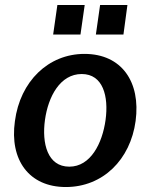

<svg xmlns="http://www.w3.org/2000/svg" viewBox="-20 -743 605 773"><path d="M321 -723H211L194 -604H304ZM493 -723H383L366 -604H477ZM245 10C394 10 505 -100 526 -256C547 -413 470 -526 320 -526C175 -526 61 -416 40 -255C18 -99 97 10 245 10ZM259 -72C171 -72 148 -166 161 -260C174 -354 222 -445 309 -445C395 -445 418 -355 405 -260C392 -166 345 -72 259 -72Z"/></svg>

Font: United Sans SemiBold
Style: Italic
Weight: 600
Italic angle: -8°
Designer: Pablo Impallari, Rodrigo Fuenzalida (Modified by Dan O. Williams)
Version: Version 1.000;PS 001.000;hotconv 1.0.88;makeotf.lib2.5.64775